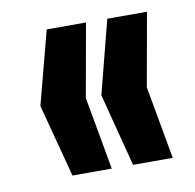

<svg xmlns="http://www.w3.org/2000/svg" viewBox="-51 -562 470 462"><g transform="rotate(-10 183.5 -331.5)"><path d="M91 -153 44 -331 91 -510H187L155 -331L187 -153ZM239 -153 193 -331 239 -510H336L304 -331L336 -153Z"/></g></svg>

Font: Saira UltraCondensed Black
Style: Regular
Weight: 900
Width: 1
Designer: Hector Gatti with collaboration of the Omnibus-Type team
Foundry: Omnibus-Type
Version: Version 1.101